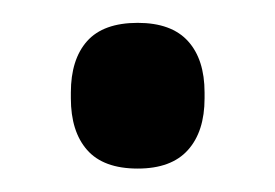

<svg xmlns="http://www.w3.org/2000/svg" viewBox="-20 -137 241 168"><path d="M100.5 10.5Q70.5 10.5 56.2 -5.8Q42 -22 42 -51V-56Q42 -85 56.2 -101Q70.5 -117 100.5 -117Q130 -117 144.5 -101Q159 -85 159 -56V-51Q159 -22 144.5 -5.8Q130 10.5 100.5 10.5Z"/></svg>

Font: Anek Gujarati Medium
Style: Regular
Weight: 500
Designer: Mrunmayee Ghaisas (Gujarati), Yesha Goshar (Latin)
Foundry: Ek Type
Version: Version 1.003